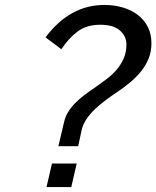

<svg xmlns="http://www.w3.org/2000/svg" viewBox="-20 -756 632 776"><path d="M239 -263Q245 -288 258 -307.5Q271 -327 288 -343.5Q305 -360 324.5 -374.5Q344 -389 365 -403Q389 -420 411.5 -437Q434 -454 451.5 -474.5Q469 -495 480 -520Q491 -545 491 -577Q491 -609 465 -632.5Q439 -656 385 -656Q330 -656 293.5 -628.5Q257 -601 228 -557L164 -605Q262 -736 402 -736Q441 -736 475.5 -726Q510 -716 536 -696.5Q562 -677 577 -648Q592 -619 592 -581Q592 -547 580.5 -519Q569 -491 550 -467.5Q531 -444 506.5 -423.5Q482 -403 455 -385Q431 -369 407.5 -351.5Q384 -334 363.5 -314.5Q343 -295 328.5 -273Q314 -251 309 -226L296 -165H216ZM168 0 190 -95H290L268 0Z"/></svg>

Font: Perun
Style: Italic
Weight: 400
Italic angle: -12°
Foundry: Copyright (c) Stefan Peev, Context Ltd, 2016
Version: Version 1.027